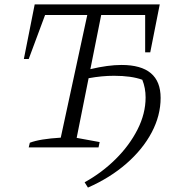

<svg xmlns="http://www.w3.org/2000/svg" viewBox="-20 -667 819 869"><path d="M110 0 115 -21Q139 -30 173 -35.5Q207 -41 255 -44L375 -599H184L110 -400H88L137 -647H703L660 -430H637V-599H438L389 -354Q469 -373 530 -373Q707 -373 707 -224Q707 -144 666.5 -67.5Q626 9 552 73.5Q478 138 378 182L363 158Q441 115 503.5 53Q566 -9 602.5 -81Q639 -153 639 -226Q639 -269 624 -306Q575 -324 496 -324Q441 -324 381 -313L327 -43L431 -24L426 0Z"/></svg>

Font: Piazzolla SC Light
Style: Italic
Weight: 300
Italic angle: -11.3°
Designer: Juan Pablo del Peral
Foundry: Huerta Tipografica
Version: Version 1.330